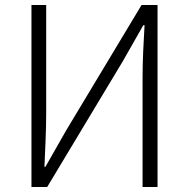

<svg xmlns="http://www.w3.org/2000/svg" viewBox="-20 -749 757 769"><path d="M106 0H169L472 -504L554 -648H559C555 -578 551 -510 551 -437V0H611V-729H547L244 -225L162 -81H158C161 -153 165 -226 165 -297V-729H106Z"/></svg>

Font: Noto Sans CJK KR Light
Style: Regular
Weight: 300
Designer: Ryoko NISHIZUKA (kana & ideographs); Paul D. Hunt (Latin, Greek & Cyrillic); Wenlong ZHANG (bopomofo); Sandoll Communica
Foundry: Adobe Systems Incorporated
Version: Version 1.004;PS 1.004;hotconv 1.0.82;makeotf.lib2.5.63406